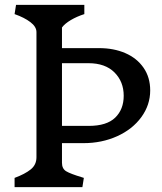

<svg xmlns="http://www.w3.org/2000/svg" viewBox="-20 -770 668 790"><path d="M130 -123V-638Q130 -660 105 -679Q80 -698 40 -712L46 -750H327V-712Q296 -702 271.5 -687.5Q247 -673 235 -657V-572H388Q448 -572 495.5 -551.5Q543 -531 570.5 -491.5Q598 -452 598 -398Q598 -338 561.5 -288Q525 -238 462 -209.5Q399 -181 323 -181H235V-100Q235 -76 252 -65.5Q269 -55 319 -40L325 -38L319 0H40V-38Q83 -54 106.5 -73Q130 -92 130 -123ZM489 -376Q489 -434 451 -472Q413 -510 344 -510H235V-252H345Q419 -252 454 -286Q489 -320 489 -376Z"/></svg>

Font: TMT Limkin
Style: Regular
Weight: 400
Designer: Gabriel Drozdov
Version: Version 1.000;Glyphs 3.1.2 (3151)